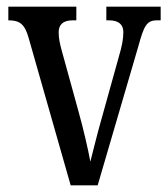

<svg xmlns="http://www.w3.org/2000/svg" viewBox="-20 -556 504 576"><path d="M66 -442 192 0H273L395 -417C412 -479 420 -495 451 -495H462V-536H299V-495H307C335 -495 350 -483 350 -460C350 -438 346 -418 336 -384L287 -208C270 -149 258 -97 251 -71C245 -105 230 -170 216 -220L165 -405C160 -423 156 -441 156 -459C156 -481 168 -495 198 -495H209V-536H5V-495C38 -495 54 -485 66 -442Z"/></svg>

Font: Noto Serif Sinhala ExtraCondensed
Style: Regular
Weight: 400
Width: 2
Designer: Jelle Bosma - Monotype Design Team
Foundry: Monotype Imaging Inc.
Version: Version 2.007